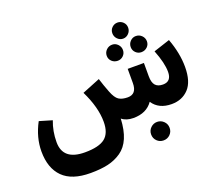

<svg xmlns="http://www.w3.org/2000/svg" viewBox="-147 -877 1532 1347"><g transform="rotate(-20 619.0 -204.0)"><path d="M890.5 -566Q873 -548 849 -548Q825 -548 807.5 -566Q790 -584 790 -609Q790 -634 807.5 -651Q825 -668 849 -668Q873 -668 890.5 -651Q908 -634 908 -609Q908 -584 890.5 -566ZM761 -415Q735 -415 717 -432Q699 -449 699 -474Q699 -499 717 -517Q735 -535 761 -535Q785 -535 802.5 -517Q820 -499 820 -474Q820 -449 802.5 -432Q785 -415 761 -415ZM937 -535Q963 -535 981 -517Q999 -499 999 -474Q999 -449 981 -432Q963 -415 937 -415Q913 -415 895.5 -432Q878 -449 878 -474Q878 -499 895.5 -517Q913 -535 937 -535ZM1147 -429Q1189 -316 1189 -214Q1189 -104 1140 -52Q1091 0 1013 0Q917 0 872 -68Q825 0 727 0Q674 0 641 -27Q637 58 612.5 115.5Q588 173 543 204Q498 235 443.5 247.5Q389 260 313 260H312Q174 260 106.5 192.5Q39 125 39 0Q39 -104 94 -207L189 -179Q161 -107 161 -25Q161 110 325 110Q430 110 475.5 73.5Q521 37 521 -47Q521 -155 457 -286L591 -340Q607 -288 628 -234Q648 -182 672.5 -166Q697 -150 739 -150Q806 -150 806 -232V-338H927V-239Q927 -192 945.5 -171Q964 -150 1002 -150Q1065 -150 1065 -222Q1065 -288 1025 -389ZM823.5 102Q844 82 872 82Q900 82 920.5 102Q941 122 941 151Q941 180 921 200Q901 220 872 220Q843 220 823 200Q803 180 803 151Q803 122 823.5 102Z"/></g></svg>

Font: FiraGO
Style: Bold
Weight: 700
Designer: bBox Type
Foundry: bBox Type GmbH
Version: Version 1.001;PS 001.001;hotconv 1.0.88;makeotf.lib2.5.64775